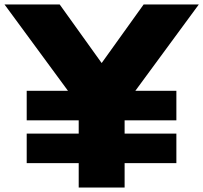

<svg xmlns="http://www.w3.org/2000/svg" viewBox="-57 -845 916 865"><path d="M63.3 -110H297.6V0H504.4V-110H737.6V-243H504.4V-303H737.6V-436H552.8L838.8 -825H590.2L401 -561L211.8 -825H-36.8L249.2 -436H63.3V-303H297.6V-243H63.3Z"/></svg>

Font: Hussar
Style: BdWide
Weight: 700
Foundry: Cannot Into Space Fonts
Version: Version 2.00